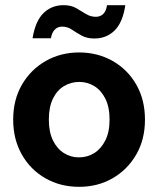

<svg xmlns="http://www.w3.org/2000/svg" viewBox="-20 -711 612 743"><path d="M286 12Q214 12 156 -21Q98 -54 64.5 -113Q31 -172 31 -248Q31 -325 65 -383.5Q99 -442 157 -475Q215 -508 286 -508Q358 -508 416 -475Q474 -442 507.5 -383.5Q541 -325 541 -248Q541 -171 507 -112.5Q473 -54 415.5 -21Q358 12 286 12ZM285 -102Q318 -102 344.5 -118.5Q371 -135 387.5 -167.5Q404 -200 404 -248Q404 -297 387.5 -329.5Q371 -362 344.5 -378Q318 -394 287 -394Q255 -394 228 -378Q201 -362 185 -329.5Q169 -297 169 -248Q169 -200 185 -167.5Q201 -135 227.5 -118.5Q254 -102 285 -102ZM345 -562Q316 -562 295.5 -573.5Q275 -585 258 -596.5Q241 -608 220 -608Q204 -608 192.5 -597Q181 -586 177 -563H106Q117 -630 148.5 -660.5Q180 -691 226 -691Q255 -691 275 -679.5Q295 -668 312.5 -657Q330 -646 351 -646Q368 -646 379.5 -657Q391 -668 394 -691H465Q455 -624 423.5 -593Q392 -562 345 -562Z"/></svg>

Font: DM Sans 36pt
Style: Bold
Weight: 700
Version: Version 4.004;gftools[0.9.30]